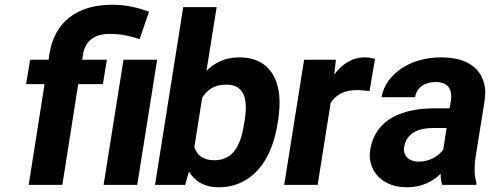

<svg xmlns="http://www.w3.org/2000/svg" viewBox="-20 -780 2067 810"><path d="M90 -425H168L101 0H243L310 -425H414L431 -528H327L330 -550C340 -610 381 -637 443 -637C494 -637 532 -627 569 -615L609 -731C561 -747 516 -760 453 -760C310 -760 210 -692 188 -550L185 -528H107ZM417 0H559L643 -528H501Z M634 0H761L777 -56C801 -18 838 10 903 10C937 10 969 3 997 -10C1082 -50 1132 -139 1151 -259L1153 -270C1159 -309 1161 -345 1158 -378C1149 -468 1100 -538 989 -538C929 -538 885 -515 851 -481L894 -750H753ZM800 -160 833 -368C856 -403 885 -423 935 -423C1017 -423 1025 -352 1012 -270L1010 -259C997 -175 968 -104 885 -104C835 -104 811 -126 800 -160Z M1179 0H1320L1375 -346C1399 -382 1433 -400 1488 -400C1503 -400 1525 -397 1539 -396L1562 -532C1551 -535 1533 -538 1519 -538C1461 -538 1419 -505 1390 -465L1397 -528H1263Z M1542 -148C1538 -125 1540 -104 1546 -85C1564 -30 1616 10 1697 10C1759 10 1806 -14 1839 -47C1839 -28 1841 -13 1846 0H1989L1990 -8C1980 -41 1980 -79 1988 -128L2024 -352C2029 -383 2028 -410 2021 -433C2001 -501 1939 -538 1841 -538C1772 -538 1713 -519 1669 -488C1633 -462 1598 -423 1590 -370H1731C1738 -412 1773 -434 1817 -434C1870 -434 1890 -404 1882 -353L1877 -323H1814C1680 -323 1563 -279 1542 -148ZM1685 -159C1694 -218 1745 -240 1806 -240H1864L1850 -149C1829 -120 1791 -98 1746 -98C1707 -98 1679 -122 1685 -159Z"/></svg>

Font: Asimov Pro
Style: BdObl
Weight: 700
Designer: Google
Version: Version 2.000980; 2014